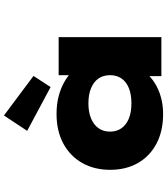

<svg xmlns="http://www.w3.org/2000/svg" viewBox="45 -906 869 1000"><g transform="rotate(-90 480.0 -405.5)"><path d="M387 9Q297 9 231.5 -26Q166 -61 131 -123Q96 -185 96 -267Q96 -349 131.5 -412Q167 -475 232.5 -510.5Q298 -546 387 -546Q438 -546 479.5 -535Q521 -524 553.5 -505.5Q586 -487 607 -465.5Q628 -444 636 -424L589 -417V-535H787V0H584V-147L626 -131Q621 -105 600.5 -80Q580 -55 549 -35Q518 -15 476.5 -3Q435 9 387 9ZM442 -156Q489 -156 522 -169.5Q555 -183 572 -208Q589 -233 589 -267Q589 -302 572 -327Q555 -352 522 -366Q489 -380 442 -380Q396 -380 363 -366Q330 -352 312.5 -327Q295 -302 295 -267Q295 -233 312.5 -208Q330 -183 363 -169.5Q396 -156 442 -156ZM527 -577 299 -699 379 -820 585 -666Z"/></g></svg>

Font: Lexend Tera Black
Style: Regular
Weight: 900
Version: Version 1.007